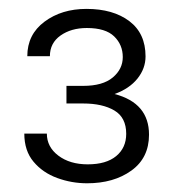

<svg xmlns="http://www.w3.org/2000/svg" viewBox="-20 -736 401 436"><path d="M130.9 -501V-541H168.9Q213.4 -541 236.1 -560.1Q258.8 -579.1 258.8 -606.4Q258.8 -634.3 239.3 -653.3Q219.7 -672.4 177.2 -672.4Q141.6 -672.4 117.4 -655.3Q93.3 -638.2 93.3 -608.4H42Q42 -657.7 81.1 -686.8Q120.1 -715.8 176.3 -715.8Q236.8 -715.8 273.7 -688Q310.5 -660.2 310.5 -607.9Q310.5 -580.6 292.2 -557.6Q273.9 -534.7 240.2 -522.5Q318.4 -502 318.4 -430.2Q318.4 -377.4 278.3 -348.6Q238.3 -319.8 177.7 -319.8Q142.6 -319.8 109.9 -331.8Q77.1 -343.8 56.2 -368.7Q35.2 -393.6 35.2 -432.6H86.4Q86.4 -402.3 112.5 -382.6Q138.7 -362.8 179.2 -362.8Q221.2 -362.8 243.9 -381.6Q266.6 -400.4 266.6 -432.1Q266.6 -469.2 239.7 -485.1Q212.9 -501 168.9 -501Z"/></svg>

Font: Vazirmatn RD ExtraLight
Style: Regular
Weight: 200
Designer: Saber Rastikerdar
Foundry: Saber Rastikerdar
Version: Version 32.102